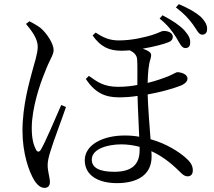

<svg xmlns="http://www.w3.org/2000/svg" viewBox="-20 -852 1040 931"><path d="M754 -762C796 -728 816 -699 834 -671C851 -643 860 -620 877 -619C890 -618 902 -625 902 -643C904 -664 895 -681 873 -706C850 -730 816 -753 768 -778ZM106 -736C132 -705 163 -665 163 -626C163 -592 146 -543 137 -509C123 -456 89 -341 89 -218C89 -107 121 -19 146 22C162 47 178 59 196 59C213 59 222 48 222 31C222 9 211 -20 211 -52C211 -69 216 -93 226 -123C238 -164 281 -277 300 -333L277 -343C254 -291 198 -158 178 -126C170 -113 161 -114 154 -127C143 -149 134 -178 134 -231C134 -329 175 -448 197 -500C221 -565 240 -585 240 -609C240 -641 206 -692 176 -717C158 -730 140 -740 123 -749ZM657 -124C657 -55 620 -19 534 -19C463 -19 425 -38 425 -78C425 -132 506 -152 568 -152C597 -152 627 -148 657 -140ZM429 -680C468 -625 508 -606 570 -606C582 -606 595 -607 609 -608C626 -600 644 -587 645 -563C647 -539 646 -486 646 -440C621 -435 588 -431 553 -431C483 -431 452 -455 411 -484L396 -469C441 -402 489 -380 556 -380C587 -380 616 -382 647 -387C648 -328 653 -250 655 -189C633 -193 610 -195 585 -195C477 -195 391 -149 391 -75C391 -1 457 36 547 36C650 36 715 -7 715 -92C715 -99 715 -109 714 -119C760 -98 805 -66 849 -22C863 -8 874 3 890 3C907 3 915 -9 915 -26C915 -50 902 -69 878 -89C848 -115 789 -155 710 -177C705 -243 698 -328 696 -394C752 -404 814 -420 857 -437C880 -447 889 -459 889 -471C889 -494 855 -502 840 -502C834 -502 825 -495 798 -483C773 -473 737 -460 696 -450C697 -497 700 -538 710 -567C715 -586 714 -594 702 -602C693 -608 683 -612 672 -616C725 -625 775 -638 799 -648C811 -653 818 -662 818 -673C818 -692 798 -702 773 -702C763 -702 752 -693 717 -682C687 -673 623 -656 557 -656C513 -656 483 -668 444 -694ZM833 -816C875 -784 895 -761 915 -734C934 -709 942 -685 959 -684C973 -683 984 -692 984 -709C986 -728 976 -748 952 -772C927 -793 896 -811 847 -832Z"/></svg>

Font: Noto Serif CJK JP
Style: Regular
Weight: 400
Designer: Ryoko NISHIZUKA 西塚涼子 (kana & ideographs); Frank Grießhammer (Latin, Greek & Cyrillic); Wenlong ZHANG 张文龙 (bopomofo); San
Foundry: Adobe Systems Incorporated
Version: Version 1.000;PS 1;hotconv 16.6.53;makeotf.lib2.5.65590